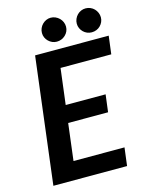

<svg xmlns="http://www.w3.org/2000/svg" viewBox="-132 -982 813 1062"><g transform="rotate(-15 274.5 -451.0)"><path d="M245.5 -619.5 220 -414H448.5L436 -314.5H207.5L181.5 -103.5H473.5L460.5 0H38.5L127.5 -723H549L536 -619.5ZM334 -832.5Q334 -818.5 328.5 -806.2Q323 -794 313.2 -784.8Q303.5 -775.5 290.8 -770.2Q278 -765 264 -765Q250.5 -765 238.2 -770.2Q226 -775.5 216.5 -784.8Q207 -794 201.5 -806.2Q196 -818.5 196 -832.5Q196 -846.5 201.5 -859.2Q207 -872 216.5 -881.5Q226 -891 238.2 -896.5Q250.5 -902 264 -902Q278 -902 290.8 -896.5Q303.5 -891 313.2 -881.5Q323 -872 328.5 -859.2Q334 -846.5 334 -832.5ZM533.5 -832.5Q533.5 -818.5 528 -806.2Q522.5 -794 513.2 -784.8Q504 -775.5 491.2 -770.2Q478.5 -765 464 -765Q450 -765 437.5 -770.2Q425 -775.5 415.8 -784.8Q406.5 -794 401 -806.2Q395.5 -818.5 395.5 -832.5Q395.5 -846.5 401 -859.2Q406.5 -872 415.8 -881.5Q425 -891 437.5 -896.5Q450 -902 464 -902Q478.5 -902 491.2 -896.5Q504 -891 513.2 -881.5Q522.5 -872 528 -859.2Q533.5 -846.5 533.5 -832.5Z"/></g></svg>

Font: Lato 2
Style: Bold Italic
Weight: 700
Italic angle: -7°
Designer: Lukasz Dziedzic with Adam Twardoch and Botio Nikoltchev
Foundry: tyPoland Lukasz Dziedzic
Version: Version 2.015; 2015-08-06; http://www.latofonts.com/